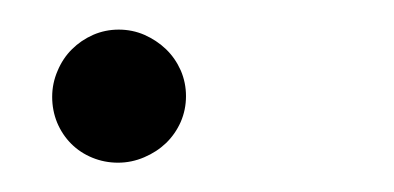

<svg xmlns="http://www.w3.org/2000/svg" viewBox="-20 -111 269 131"><path d="M15.6 -44.9Q15.6 -54.2 19.3 -62.7Q22.9 -71.3 29.1 -77.4Q35.2 -83.5 43.5 -87.2Q51.8 -90.8 61 -90.8Q70.3 -90.8 78.6 -87.2Q86.9 -83.5 93.3 -77.4Q99.6 -71.3 103.3 -63Q106.9 -54.7 106.9 -45.4Q106.9 -36.1 103.3 -27.8Q99.6 -19.5 93.3 -13.4Q86.9 -7.3 78.4 -3.7Q69.8 0 60.5 0Q51.3 0 43 -3.4Q34.7 -6.8 28.6 -12.9Q22.5 -19 19 -27.3Q15.6 -35.6 15.6 -44.9Z"/></svg>

Font: Petit Formal Script
Style: Regular
Weight: 400
Version: Version 1.001; ttfautohint (v0.8) -G 200 -r 50